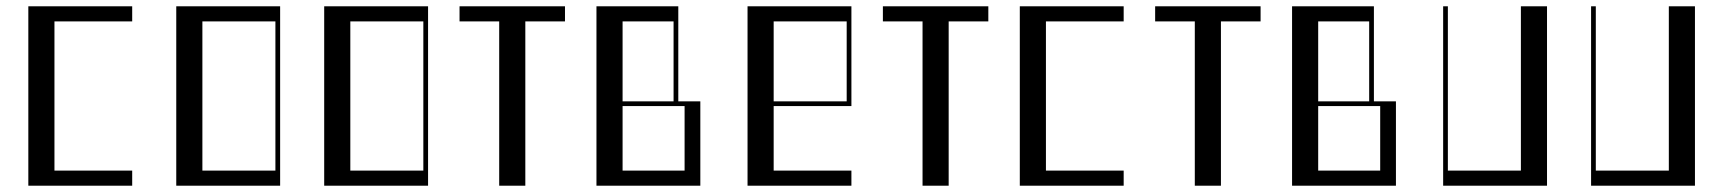

<svg xmlns="http://www.w3.org/2000/svg" viewBox="-20 -590 5475 610"><path d="M70 -570H400V-522H153V-48H400V0H70Z M540 -570H870V0H540ZM855 -48V-522H623V-48Z M1010 -570H1340V0H1010ZM1325 -48V-522H1093V-48Z M1775 -570V-522H1649V0H1566V-522H1440V-570Z M1875 -570H2135V-268H2205V0H1875ZM2155 -48V-253H1958V-48ZM2120 -268V-522H1958V-268Z M2355 -570H2685V-253H2438V-48H2685V0H2355ZM2670 -268V-522H2438V-268Z M3120 -570V-522H2994V0H2911V-522H2785V-570Z M3220 -570H3550V-522H3303V-48H3550V0H3220Z M3985 -570V-522H3859V0H3776V-522H3650V-570Z M4085 -570H4345V-268H4415V0H4085ZM4365 -48V-253H4168V-48ZM4330 -268V-522H4168V-268Z M4565 -570H4580V-48H4812V-570H4895V0H4565Z M5035 -570H5050V-48H5282V-570H5365V0H5035Z"/></svg>

Font: Facade Sud
Style: Regular
Weight: 100
Designer: Éléonore Fines
Foundry: Velvetyne Type Foundry
Version: Version 1.001;Glyphs 3.2 (3202)